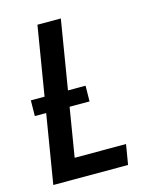

<svg xmlns="http://www.w3.org/2000/svg" viewBox="-111 -812 722 888"><g transform="rotate(-15 250.0 -367.5)"><path d="M33 0 154 -735H266L161 -96H407L391 0ZM33 -330 34 -405H296L295 -330Z"/></g></svg>

Font: Iosevka Term Curly Oblique
Style: Bold
Weight: 700
Italic angle: -9°
Designer: Belleve Invis
Foundry: Belleve Invis
Version: Version 32.3.0